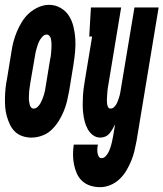

<svg xmlns="http://www.w3.org/2000/svg" viewBox="-38 -561 676 794"><path d="M92 8Q73 8 55 2Q37 -4 24 -16.5Q11 -29 3 -46Q-5 -63 -10 -81Q-15 -99 -16.5 -118Q-18 -137 -17.5 -156.5Q-17 -176 -15 -196Q-13 -216 -9 -235L9 -345Q12 -367 17.5 -388Q23 -409 32 -430.5Q41 -452 53.5 -472Q66 -492 83 -507Q100 -522 121.5 -531.5Q143 -541 165 -541Q191 -541 213 -528Q235 -515 247.5 -495Q260 -475 266 -450Q272 -425 273.5 -399Q275 -373 272.5 -347Q270 -321 266 -295L248 -185Q244 -163 239 -142Q234 -121 225 -99.5Q216 -78 203.5 -58.5Q191 -39 174.5 -23.5Q158 -8 136 0Q114 8 92 8ZM101 -112Q110 -112 117.5 -119Q125 -126 129.5 -134.5Q134 -143 137.5 -151.5Q141 -160 143.5 -168.5Q146 -177 148 -186Q150 -195 151 -204L169 -314Q171 -322 172 -329Q173 -336 173.5 -343.5Q174 -351 174.5 -358Q175 -365 175 -372.5Q175 -380 174.5 -387Q174 -394 172.5 -400.5Q171 -407 166.5 -412.5Q162 -418 155 -418Q146 -418 139 -411Q132 -404 127 -395.5Q122 -387 119 -378.5Q116 -370 113.5 -361Q111 -352 109 -343.5Q107 -335 106 -326L87 -216Q86 -208 85 -201Q84 -194 83 -187Q82 -180 82 -172.5Q82 -165 81.5 -158Q81 -151 82 -144Q83 -137 84.5 -130Q86 -123 90 -117.5Q94 -112 101 -112ZM376 213Q355 213 336 207Q317 201 302.5 188Q288 175 280 157Q272 139 268 119Q264 99 264 78.5Q264 58 267 37H367Q365 46 364.5 54Q364 62 365 70Q366 78 370 85.5Q374 93 382 93Q391 93 398 86Q405 79 409.5 70.5Q414 62 417 53.5Q420 45 422.5 36Q425 27 426.5 18.5Q428 10 430 1L438 -47Q433 -37 427.5 -27.5Q422 -18 415 -9.5Q408 -1 398 3.5Q388 8 377 8Q360 8 346.5 -2Q333 -12 324.5 -27.5Q316 -43 312 -59.5Q308 -76 306 -93Q304 -110 304 -128Q304 -146 305 -163.5Q306 -181 308.5 -199Q311 -217 314 -235L343 -410H331L338 -530H463L411 -216Q410 -209 408.5 -201.5Q407 -194 406.5 -187Q406 -180 405.5 -173Q405 -166 404.5 -159Q404 -152 404 -145Q404 -138 405 -131Q406 -124 409 -118Q412 -112 419 -112Q427 -112 433 -117.5Q439 -123 443 -130Q447 -137 449.5 -144Q452 -151 454.5 -158.5Q457 -166 458.5 -173Q460 -180 461 -188L518 -530H618L527 20Q523 42 518 63Q513 84 504.5 104.5Q496 125 484.5 144.5Q473 164 456 180Q439 196 418 204.5Q397 213 376 213Z"/></svg>

Font: Iosevka Slab Heavy Extended
Style: Italic
Weight: 900
Width: 7
Italic angle: -9°
Monospace: yes
Designer: Belleve Invis
Foundry: Belleve Invis
Version: Version 11.1.0; ttfautohint (v1.8.3)